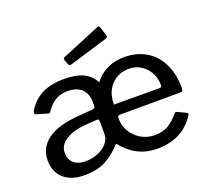

<svg xmlns="http://www.w3.org/2000/svg" viewBox="-128 -913 1180 1083"><g transform="rotate(-20 462.0 -371.0)"><path d="M493 -221Q493 -181 514.5 -145.5Q536 -110 572.5 -88.5Q609 -67 653 -67Q704 -67 736.5 -87Q769 -107 801 -145Q805 -149 807.5 -149.5Q810 -150 816 -147L867 -123Q872 -120 872 -115Q872 -112 869 -107Q794 10 640 10Q517 10 434 -93Q430 -97 427 -93Q384 -45 333 -17.5Q282 10 205 10Q125 10 80.5 -30Q36 -70 36 -139Q36 -217 101 -263Q166 -309 295 -317L370 -323Q388 -325 388 -338V-363Q388 -413 358.5 -441Q329 -469 273 -469Q194 -469 145 -395Q141 -388 138 -387Q135 -386 127 -388L60 -408Q55 -410 55 -418Q55 -421 57 -427Q89 -483 143 -511.5Q197 -540 280 -540Q351 -540 395 -518.5Q439 -497 460 -454Q491 -496 537 -518Q583 -540 640 -540Q713 -540 769 -507.5Q825 -475 856 -413Q887 -351 887 -266Q887 -254 883.5 -249Q880 -244 869 -244L511 -243Q500 -243 496.5 -239Q493 -235 493 -221ZM495 -308 765 -307Q776 -307 779 -310.5Q782 -314 782 -323Q782 -361 764.5 -394.5Q747 -428 715 -448.5Q683 -469 642 -469Q579 -469 537 -425.5Q495 -382 495 -308ZM372 -260 310 -256Q231 -250 186 -221.5Q141 -193 141 -145Q141 -107 166 -84.5Q191 -62 236 -62Q277 -62 311.5 -76.5Q346 -91 367 -115.5Q388 -140 388 -170V-245Q388 -254 384.5 -257.5Q381 -261 372 -260ZM588 -692Q590 -686 590 -685Q590 -677 576 -672L347 -603Q344 -602 340 -602Q332 -602 329 -612L319 -638Q318 -640 318 -644Q318 -653 324 -654L557 -751L561 -752Q568 -752 571 -744Z"/></g></svg>

Font: Libre Franklin Medium
Style: Regular
Weight: 500
Designer: Pablo Impallari, Rodrigo Fuenzalida
Foundry: Impallari Type
Version: Version 1.002; ttfautohint (v1.5)